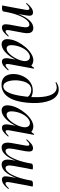

<svg xmlns="http://www.w3.org/2000/svg" viewBox="836 -1605 783 2495"><g transform="rotate(90 1227.5 -357.5)"><path d="M338 9Q308 9 299.5 -15Q291 -39 300 -89L329 -248Q349 -348 299 -348Q269 -348 236.5 -309Q204 -270 175.5 -194.5Q147 -119 129 -10L112 -11Q133 -130 167.5 -217Q202 -304 247.5 -351.5Q293 -399 343 -399Q386 -399 402 -367.5Q418 -336 406 -267L373 -89Q368 -60 372.5 -49Q377 -38 387 -38Q398 -38 412.5 -49Q427 -60 444 -77Q447 -81 451.5 -77Q456 -73 452 -69Q421 -32 394 -11.5Q367 9 338 9ZM81 8Q63 8 57 6Q51 4 51 1Q51 -3 56.5 -25.5Q62 -48 66 -74L107 -297Q116 -349 92 -349Q81 -349 65.5 -338.5Q50 -328 30 -307Q27 -303 22.5 -307.5Q18 -312 22 -316Q57 -358 86 -376.5Q115 -395 142 -395Q171 -395 180 -373Q189 -351 180 -306L129 -10Q124 8 81 8Z M554 13Q521 13 502 -11.5Q483 -36 491 -91Q498 -143 525.5 -197Q553 -251 592.5 -297Q632 -343 677 -371Q722 -399 763 -399Q782 -399 802 -392Q822 -385 836.5 -368.5Q851 -352 853 -326L799 -357Q814 -359 832 -373Q850 -387 860 -407Q862 -410 867.5 -408.5Q873 -407 872 -405L814 -89Q805 -38 827 -38Q837 -38 852 -48.5Q867 -59 885 -77Q888 -80 892 -76Q896 -72 893 -69Q862 -32 834.5 -11.5Q807 9 781 9Q752 9 742 -14Q732 -37 740 -89L765 -229L785 -246Q759 -166 720 -108Q681 -50 638 -18.5Q595 13 554 13ZM609 -52Q634 -52 660 -72Q686 -92 709 -124Q732 -156 748.5 -192.5Q765 -229 771 -261Q779 -304 764.5 -329.5Q750 -355 718 -355Q688 -354 657.5 -328.5Q627 -303 604 -259.5Q581 -216 571 -160Q562 -101 573.5 -76.5Q585 -52 609 -52Z M1084 14Q1034 14 1004 -4.5Q974 -23 959.5 -53.5Q945 -84 942.5 -119.5Q940 -155 946 -189Q957 -246 985 -291.5Q1013 -337 1057 -364.5Q1101 -392 1157 -392Q1188 -392 1214.5 -383.5Q1241 -375 1263 -359L1243 -320Q1226 -347 1200 -359.5Q1174 -372 1146 -372Q1116 -372 1092.5 -356.5Q1069 -341 1053.5 -310Q1038 -279 1030 -234Q1023 -199 1023.5 -160Q1024 -121 1032.5 -86.5Q1041 -52 1058.5 -30.5Q1076 -9 1104 -9Q1143 -9 1173.5 -59.5Q1204 -110 1223 -218Q1229 -254 1235 -302.5Q1241 -351 1242.5 -405.5Q1244 -460 1239.5 -513Q1235 -566 1220.5 -608.5Q1206 -651 1180 -677Q1154 -703 1113 -703Q1084 -703 1056 -688Q1053 -687 1049 -691.5Q1045 -696 1048 -697Q1059 -705 1082.5 -717Q1106 -729 1142 -729Q1192 -729 1227 -700.5Q1262 -672 1282.5 -624Q1303 -576 1312 -515.5Q1321 -455 1319 -389Q1317 -323 1307 -260Q1291 -162 1258.5 -101.5Q1226 -41 1181.5 -13.5Q1137 14 1084 14Z M1414 13Q1381 13 1362 -11.5Q1343 -36 1351 -91Q1358 -143 1385.5 -197Q1413 -251 1452.5 -297Q1492 -343 1537 -371Q1582 -399 1623 -399Q1642 -399 1662 -392Q1682 -385 1696.5 -368.5Q1711 -352 1713 -326L1659 -357Q1674 -359 1692 -373Q1710 -387 1720 -407Q1722 -410 1727.5 -408.5Q1733 -407 1732 -405L1674 -89Q1665 -38 1687 -38Q1697 -38 1712 -48.5Q1727 -59 1745 -77Q1748 -80 1752 -76Q1756 -72 1753 -69Q1722 -32 1694.5 -11.5Q1667 9 1641 9Q1612 9 1602 -14Q1592 -37 1600 -89L1625 -229L1645 -246Q1619 -166 1580 -108Q1541 -50 1498 -18.5Q1455 13 1414 13ZM1469 -52Q1494 -52 1520 -72Q1546 -92 1569 -124Q1592 -156 1608.5 -192.5Q1625 -229 1631 -261Q1639 -304 1624.5 -329.5Q1610 -355 1578 -355Q1548 -354 1517.5 -328.5Q1487 -303 1464 -259.5Q1441 -216 1431 -160Q1422 -101 1433.5 -76.5Q1445 -52 1469 -52Z M1906 -395Q1937 -395 1945 -371Q1953 -347 1945 -297L1915 -138Q1906 -87 1913 -62.5Q1920 -38 1942 -38Q1969 -38 1999.5 -76Q2030 -114 2058.5 -189.5Q2087 -265 2106 -376L2121 -375Q2102 -254 2067.5 -167Q2033 -80 1989 -33.5Q1945 13 1897 13Q1857 13 1842 -19Q1827 -51 1839 -119L1871 -297Q1876 -327 1871.5 -337.5Q1867 -348 1858 -348Q1847 -348 1832.5 -337Q1818 -326 1801 -309Q1797 -305 1793 -309Q1789 -313 1793 -317Q1825 -355 1851.5 -375Q1878 -395 1906 -395ZM2374 -394Q2393 -394 2398.5 -392Q2404 -390 2404 -387Q2404 -383 2399 -361Q2394 -339 2389 -314L2348 -89Q2339 -37 2363 -37Q2374 -37 2389.5 -47.5Q2405 -58 2425 -79Q2428 -83 2432.5 -78.5Q2437 -74 2433 -70Q2398 -28 2369.5 -9.5Q2341 9 2313 9Q2284 9 2275.5 -13Q2267 -35 2275 -80L2327 -376Q2331 -394 2374 -394ZM2153 -394Q2171 -394 2176.5 -392Q2182 -390 2182 -387Q2182 -383 2177 -360Q2172 -337 2167 -312L2135 -137Q2126 -85 2134 -61.5Q2142 -38 2164 -38Q2192 -38 2223 -77.5Q2254 -117 2281.5 -193Q2309 -269 2327 -376L2343 -375Q2323 -257 2289.5 -169.5Q2256 -82 2212 -34.5Q2168 13 2117 13Q2079 13 2063 -18.5Q2047 -50 2059 -118L2106 -376Q2108 -394 2153 -394Z"/></g></svg>

Font: Cormorant SemiBold
Style: Italic
Weight: 600
Italic angle: -10°
Designer: Christian Thalmann (Catharsis Fonts)
Foundry: Catharsis Fonts
Version: Version 4.000